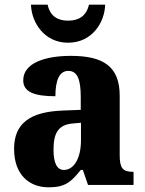

<svg xmlns="http://www.w3.org/2000/svg" viewBox="-20 -788 616 818"><path d="M270 -606C373 -606 426 -693 428 -768H359C348 -720 316 -700 270 -700C225 -700 193 -720 183 -768H112C114 -693 168 -606 270 -606ZM187 10C256 10 282 -11 324 -64H333L355 0H549V-56H546C503 -56 490 -72 490 -126V-380C490 -505 420 -550 282 -550C171 -550 79 -519 79 -446C79 -397 124 -378 216 -378C216 -446 233 -486 271 -486C311 -486 324 -447 324 -374V-320L248 -317C109 -312 40 -263 40 -154C40 -42 106 10 187 10ZM252 -64C222 -64 208 -95 208 -150C208 -221 228 -257 291 -262L325 -265V-191C325 -115 296 -64 252 -64Z"/></svg>

Font: Noto Serif Tamil SemiCondensed ExtraBold
Style: Italic
Weight: 800
Width: 4
Italic angle: -12°
Designer: Indian Type Foundry, Tom Grace, and the Monotype Design Team
Foundry: Monotype Imaging Inc.
Version: Version 2.003